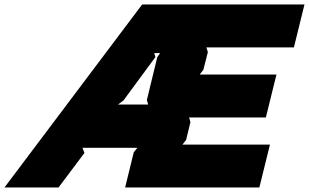

<svg xmlns="http://www.w3.org/2000/svg" viewBox="-74 -830 1368 850"><path d="M448.2 -367.2H582L576.2 -387.2L622.1 -576.2L634.8 -595.2H608.9L613.8 -577.1L472.2 -384.8ZM1121.1 -189.9 1074.2 0H480L518.1 -155.8L534.2 -175.8H291L299.8 -152.8L185.1 0H-54.2L555.2 -810.1H1273.9L1227.1 -620.1H839.8L846.2 -599.1L826.2 -521L810.1 -500H1149.9L1103 -310.1H763.2L769 -289.1L750 -210.9L733.9 -189.9Z"/></svg>

Font: Sinkin Sans 900 X Black Italic
Style: Regular
Weight: 950
Italic angle: -112°
Designer: Keith Bates
Foundry: K-Type
Version: Sinkin Sans (version 1.0)  by Keith Bates   •   © 2014   www